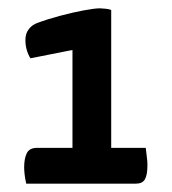

<svg xmlns="http://www.w3.org/2000/svg" viewBox="-20 -730 412 461"><path d="M43 -289Q40 -302 39 -312Q38 -322 38 -328Q38 -350 44.5 -362.5Q51 -375 69 -375H154V-610L53 -590Q47 -600 44 -611Q41 -622 41 -634Q41 -650 49.5 -660.5Q58 -671 70 -675Q94 -684 124 -692Q154 -700 180.5 -705Q207 -710 220 -710Q225 -710 234 -709Q243 -708 247 -706V-375H330Q331 -364 332.5 -353.5Q334 -343 334 -334Q334 -310 328 -299.5Q322 -289 306 -289Z"/></svg>

Font: Yanone Kaffeesatz ExtraLight Medium
Style: Regular
Weight: 500
Version: Version 2.003